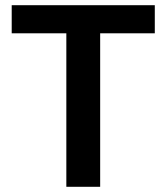

<svg xmlns="http://www.w3.org/2000/svg" viewBox="-20 -718 640 738"><path d="M365 -590V0H235V-590H25V-698H575V-590Z"/></svg>

Font: IBM Plex Mono SemiBold
Style: Regular
Weight: 600
Monospace: yes
Designer: Mike Abbink, Paul van der Laan, Pieter van Rosmalen
Foundry: Bold Monday
Version: Version 2.3